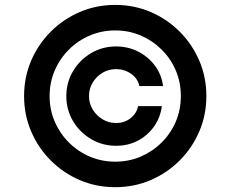

<svg xmlns="http://www.w3.org/2000/svg" viewBox="-20 -759 948 790"><path d="M252.9 -363.3Q252.9 -419.9 280.5 -466.3Q308.1 -512.7 354.7 -540.3Q401.4 -567.9 457.5 -567.9Q507.3 -567.9 549.1 -546.4Q590.8 -524.9 617.9 -488.3Q645 -451.7 650.9 -404.8H553.2Q547.4 -435.5 519.8 -455.1Q492.2 -474.6 457.5 -474.6Q427.2 -474.6 402.1 -459.7Q377 -444.8 361.6 -419.7Q346.2 -394.5 346.2 -363.8Q346.2 -333 361.6 -308.1Q377 -283.2 402.1 -268.1Q427.2 -252.9 457.5 -252.9Q492.2 -252.9 517.1 -272.5Q542 -292 548.3 -322.3H646Q640.1 -275.9 614 -238.8Q587.9 -201.7 547.6 -180.4Q507.3 -159.2 457.5 -159.2Q401.4 -159.2 354.7 -186.8Q308.1 -214.4 280.5 -260.7Q252.9 -307.1 252.9 -363.3ZM454.1 11.2Q376.5 11.2 308.6 -17.8Q240.7 -46.9 189 -98.6Q137.2 -150.4 108.2 -218.3Q79.1 -286.1 79.1 -363.8Q79.1 -441.4 108.2 -509.3Q137.2 -577.1 189 -628.9Q240.7 -680.7 308.6 -709.7Q376.5 -738.8 454.1 -738.8Q531.7 -738.8 599.6 -709.7Q667.5 -680.7 719.2 -628.9Q771 -577.1 800 -509.3Q829.1 -441.4 829.1 -363.8Q829.1 -286.1 800 -218.3Q771 -150.4 719.2 -98.6Q667.5 -46.9 599.6 -17.8Q531.7 11.2 454.1 11.2ZM454.1 -93.8Q510.3 -93.8 559.1 -114.7Q607.9 -135.7 645.3 -172.9Q682.6 -210 703.4 -258.8Q724.1 -307.6 724.1 -363.8Q724.1 -419.9 703.4 -468.8Q682.6 -517.6 645.3 -554.7Q607.9 -591.8 559.1 -612.8Q510.3 -633.8 454.1 -633.8Q398.4 -633.8 349.4 -612.8Q300.3 -591.8 263.2 -554.7Q226.1 -517.6 205.1 -468.8Q184.1 -419.9 184.1 -363.8Q184.1 -307.6 205.1 -258.8Q226.1 -210 263.2 -172.9Q300.3 -135.7 349.4 -114.7Q398.4 -93.8 454.1 -93.8Z"/></svg>

Font: Inter 18pt SemiBold
Style: Regular
Weight: 600
Designer: Rasmus Andersson
Foundry: rsms
Version: Version 4.001;git-66647c0bb